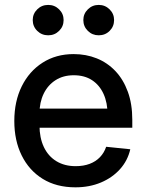

<svg xmlns="http://www.w3.org/2000/svg" viewBox="-20 -762 603 793"><path d="M291.5 11.7Q212.9 11.7 156.5 -23.2Q100.1 -58.1 69.6 -119.9Q39.1 -181.6 39.1 -262.2Q39.1 -343.3 69.8 -405.5Q100.6 -467.8 156 -503.2Q211.4 -538.6 284.2 -538.6Q335.4 -538.6 379.4 -521Q423.3 -503.4 456.3 -468.8Q489.3 -434.1 507.8 -383.5Q526.4 -333 526.4 -267.1V-234.4H91.3V-313.5H471.7L424.3 -288.6Q424.3 -337.4 407.7 -374Q391.1 -410.6 360.1 -430.9Q329.1 -451.2 284.7 -451.2Q241.2 -451.2 209.5 -430.9Q177.7 -410.6 160.4 -375Q143.1 -339.4 143.1 -293.5V-244.6Q143.1 -192.9 161.1 -154.8Q179.2 -116.7 212.9 -96.2Q246.6 -75.7 292.5 -75.7Q324.7 -75.7 350.1 -85.2Q375.5 -94.7 392.8 -112.8Q410.2 -130.9 418.5 -155.8L518.1 -145.5Q507.3 -98.6 475.8 -63.5Q444.3 -28.3 397 -8.3Q349.6 11.7 291.5 11.7ZM387.7 -616.2Q361.3 -616.2 342.8 -634.5Q324.2 -652.8 324.2 -679.2Q324.2 -705.1 342.8 -723.4Q361.3 -741.7 387.7 -741.7Q414.1 -741.7 432.6 -723.4Q451.2 -705.1 451.2 -679.2Q451.2 -652.8 432.9 -634.5Q414.6 -616.2 387.7 -616.2ZM179.2 -616.2Q152.3 -616.2 133.8 -634.5Q115.2 -652.8 115.2 -679.2Q115.2 -705.1 133.8 -723.4Q152.3 -741.7 179.2 -741.7Q205.6 -741.7 224.1 -723.4Q242.7 -705.1 242.7 -679.2Q242.7 -652.8 224.1 -634.5Q205.6 -616.2 179.2 -616.2Z"/></svg>

Font: Inter 24pt Medium
Style: Regular
Weight: 500
Designer: Rasmus Andersson
Foundry: rsms
Version: Version 4.001;git-66647c0bb